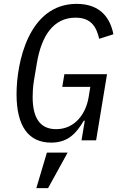

<svg xmlns="http://www.w3.org/2000/svg" viewBox="-20 -730 640 999"><path d="M404.1 0H480.1L536.9 -344.1H315L304 -278.1H449.9L441.1 -224.1C426.1 -133.9 366.8 -57.9 272 -57.9C183.9 -57.9 149.9 -122.9 149.9 -225.1C149.9 -241.8 150.9 -275.9 155.9 -306.1L171.9 -402C196 -545.1 258.9 -638.1 372.9 -638.1C456 -638.1 481.9 -588.1 496.1 -528.1L570 -551.8C555 -628.9 508.2 -709.9 378.9 -709.9C127.1 -709.9 66.1 -400.9 66.1 -240.1C66.1 -73.9 127.8 12.1 246.1 12.1C337 12.1 378.9 -40.1 415.8 -101.9H421.2ZM169 248.9H230.1L332 63.9H224.1Z"/></svg>

Font: Margiela Mono Italic Italic
Style: Regular
Weight: 400
Designer: Mike Abbink, Paul van der Laan, Pieter van Rosmalen
Foundry: Bold Monday
Version: Version 2.003 2021